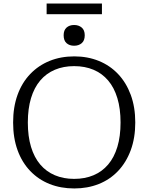

<svg xmlns="http://www.w3.org/2000/svg" viewBox="-20 -1046 837 1083"><path d="M399 17Q323 17 260 -8Q197 -33 150.5 -81.5Q104 -130 79 -199Q54 -268 54 -355Q54 -442 79 -511Q104 -580 150.5 -628.5Q197 -677 260 -702.5Q323 -728 399 -728Q474 -728 537 -702.5Q600 -677 646 -628.5Q692 -580 717.5 -511Q743 -442 743 -355Q743 -268 717.5 -199Q692 -130 646 -81.5Q600 -33 537 -8Q474 17 399 17ZM398 -37Q459 -37 507.5 -57.5Q556 -78 590 -118Q624 -158 642 -217.5Q660 -277 660 -355Q660 -433 642 -492.5Q624 -552 590 -592Q556 -632 507.5 -652.5Q459 -673 398 -673Q338 -673 289.5 -652.5Q241 -632 207 -592Q173 -552 155 -492.5Q137 -433 137 -355Q137 -277 155 -217.5Q173 -158 207 -118Q241 -78 289.5 -57.5Q338 -37 398 -37ZM398 -788Q372 -788 355.5 -802.5Q339 -817 339 -847Q339 -876 355.5 -890.5Q372 -905 398 -905Q424 -905 441 -890.5Q458 -876 458 -847Q458 -817 441 -802.5Q424 -788 398 -788ZM243 -1026H555V-966H243Z"/></svg>

Font: Roboto Serif 20pt Light
Style: Regular
Weight: 300
Version: Version 1.008